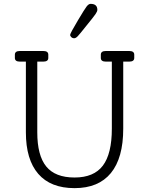

<svg xmlns="http://www.w3.org/2000/svg" viewBox="-20 -964 772 994"><path d="M343 -783Q343 -791 383 -858Q418 -917 428.5 -930.5Q439 -944 449 -944Q484 -944 484 -913Q484 -905 474.5 -891Q465 -877 425 -828Q391 -785 381.5 -775.5Q372 -766 364 -766Q355 -766 349 -772Q343 -778 343 -783ZM649 -700Q675 -700 675 -681V-664Q675 -645 649 -645H618V-298Q618 -146 554 -68Q490 10 366 10Q242 10 178 -64Q114 -138 114 -279V-645H83Q57 -645 57 -664V-681Q57 -700 83 -700H204Q230 -700 230 -681V-664Q230 -645 204 -645H173V-279Q173 -159 219.5 -102Q266 -45 366 -45Q466 -45 512.5 -106.5Q559 -168 559 -298V-645H528Q502 -645 502 -664V-681Q502 -700 528 -700Z"/></svg>

Font: Solway Light
Style: Regular
Weight: 300
Designer: Mariya V. Pigoulevskaya
Foundry: The Northern Block Ltd.
Version: Version 1.000;hotconv 1.0.109;makeotfexe 2.5.65596